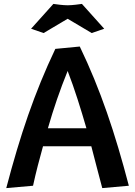

<svg xmlns="http://www.w3.org/2000/svg" viewBox="-20 -950 692 982"><path d="M149 0C164 -70 182 -137 200 -202H447C466 -130 484 -58 503 12L639 0C568 -271 494 -492 388 -712L263 -700C156 -475 83 -258 12 12ZM326 -587C362 -494 393 -394 422 -294H225C254 -395 287 -491 326 -587ZM139 -803 203 -781 326 -854 449 -781 513 -803 399 -930C385 -928 350 -923 326 -923C302 -923 267 -928 253 -930Z"/></svg>

Font: CantoraOne
Style: Regular
Weight: 400
Designer: Pablo Impallari, Rodrigo Fuenzalida
Foundry: Pablo Impallari
Version: Version 1.001